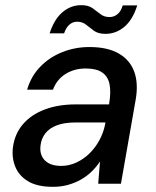

<svg xmlns="http://www.w3.org/2000/svg" viewBox="-20 -711 603 743"><path d="M185 12Q125 12 89.5 -9Q54 -30 39.5 -65Q25 -100 30 -141Q37 -193 68.5 -230Q100 -267 152.5 -287Q205 -307 273 -307H402Q410 -354 404 -384.5Q398 -415 375.5 -430.5Q353 -446 312 -446Q268 -446 234 -425Q200 -404 185 -364H85Q100 -416 136 -453Q172 -490 221.5 -509.5Q271 -529 326 -529Q396 -529 439.5 -504Q483 -479 499.5 -433.5Q516 -388 505 -325L448 0H360L367 -86Q353 -65 334.5 -47Q316 -29 293 -16Q270 -3 243 4.5Q216 12 185 12ZM217 -69Q248 -69 276.5 -82.5Q305 -96 327.5 -118.5Q350 -141 365.5 -170Q381 -199 387 -231L388 -237H270Q229 -237 200 -226Q171 -215 155.5 -195Q140 -175 137 -149Q132 -113 153 -91Q174 -69 217 -69ZM172 -582Q190 -637 222 -664Q254 -691 294 -691Q322 -691 338 -679.5Q354 -668 368.5 -656.5Q383 -645 404 -645Q421 -645 434.5 -656Q448 -667 455 -690H511Q494 -635 461.5 -607.5Q429 -580 388 -580Q360 -580 343.5 -592Q327 -604 313 -615.5Q299 -627 278 -627Q262 -627 249 -616Q236 -605 228 -582Z"/></svg>

Font: DM Sans 11pt Medium
Style: Italic
Weight: 500
Italic angle: -10°
Version: Version 4.004;gftools[0.9.30]